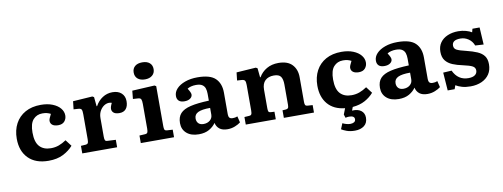

<svg xmlns="http://www.w3.org/2000/svg" viewBox="-75 -1204 4917 1877"><g transform="rotate(-10 2383.0 -265.5)"><path d="M322 14Q193 14 122 -57.5Q51 -129 51 -252Q51 -337 85.5 -401.5Q120 -466 184.5 -502Q249 -538 339 -538Q406 -538 455.5 -518Q505 -498 531.5 -465.5Q558 -433 558 -395Q558 -361 537 -336.5Q516 -312 474 -312Q437 -312 417 -327Q397 -342 397 -369Q397 -387 422 -434Q405 -443 385.5 -448Q366 -453 340 -453Q284 -453 248.5 -413.5Q213 -374 213 -285Q213 -189 253 -146Q293 -103 365 -103Q408 -103 444.5 -116.5Q481 -130 518 -155L566 -92Q527 -47 467 -16.5Q407 14 322 14Z M657 0V-75L704 -78Q720 -79 726.5 -88.5Q733 -98 733 -127V-376Q733 -410 726.5 -422Q720 -434 696 -436L648 -439L657 -518L850 -531L866 -522L875 -430H880Q907 -480 951.5 -509Q996 -538 1050 -538Q1107 -538 1139.5 -508Q1172 -478 1172 -428Q1172 -379 1149.5 -352Q1127 -325 1084 -325Q1045 -325 1027 -340.5Q1009 -356 1009 -379Q1009 -389 1012.5 -401.5Q1016 -414 1027 -437Q995 -448 964 -433.5Q933 -419 912.5 -386Q892 -353 892 -309V-125Q892 -99 897.5 -88.5Q903 -78 922 -78L1003 -74V0Z M1388 -606Q1342 -606 1315.5 -628.5Q1289 -651 1289 -691Q1289 -730 1315 -752.5Q1341 -775 1388 -775Q1435 -775 1461 -752.5Q1487 -730 1487 -691Q1487 -652 1460 -629Q1433 -606 1388 -606ZM1238 0V-75L1292 -78Q1312 -79 1318 -89.5Q1324 -100 1324 -128V-374Q1324 -406 1317.5 -420Q1311 -434 1285 -435L1237 -438L1245 -519L1467 -531L1483 -522V-125Q1483 -102 1487.5 -90.5Q1492 -79 1514 -78L1568 -75V0Z M1813 14Q1737 14 1693 -24Q1649 -62 1649 -125Q1649 -186 1681 -221Q1713 -256 1782.5 -272.5Q1852 -289 1965 -293V-361Q1965 -391 1957.5 -414.5Q1950 -438 1929 -452Q1908 -466 1867 -466Q1841 -466 1818 -460Q1795 -454 1781 -444Q1796 -421 1802.5 -406Q1809 -391 1809 -382Q1809 -359 1787.5 -343.5Q1766 -328 1730 -328Q1693 -328 1674.5 -345Q1656 -362 1656 -393Q1656 -433 1686.5 -465.5Q1717 -498 1771 -517.5Q1825 -537 1894 -537Q2020 -537 2072 -486Q2124 -435 2124 -345V-129Q2124 -108 2133 -96Q2142 -84 2166 -84Q2179 -84 2190 -86Q2201 -88 2213 -93L2228 -31Q2207 -14 2172 0Q2137 14 2098 14Q2047 14 2018.5 -8.5Q1990 -31 1982 -69Q1958 -34 1916.5 -10Q1875 14 1813 14ZM1875 -77Q1914 -77 1939.5 -98.5Q1965 -120 1965 -155V-221Q1883 -221 1845 -202.5Q1807 -184 1807 -143Q1807 -113 1824.5 -95Q1842 -77 1875 -77Z M2280 0V-75L2327 -78Q2343 -78 2349.5 -88Q2356 -98 2356 -126V-379Q2356 -409 2349 -421.5Q2342 -434 2318 -436L2271 -439L2280 -518L2473 -531L2489 -522L2498 -431H2503Q2531 -480 2581 -509Q2631 -538 2697 -538Q2789 -538 2834 -490Q2879 -442 2879 -365V-118Q2879 -99 2884 -88.5Q2889 -78 2912 -77L2957 -74V0H2658V-75L2690 -77Q2706 -78 2713 -86Q2720 -94 2720 -118V-320Q2720 -372 2702 -398.5Q2684 -425 2633 -425Q2578 -425 2546.5 -395Q2515 -365 2515 -305V-121Q2515 -98 2519.5 -88Q2524 -78 2541 -77L2578 -75V0Z M3322 244Q3274 244 3239.5 231Q3205 218 3189 207L3212 151Q3230 160 3250.5 165.5Q3271 171 3289 171Q3311 171 3326 162Q3341 153 3341 133Q3341 99 3288 99Q3268 99 3252 104L3241 70L3264 11Q3154 0 3094.5 -69.5Q3035 -139 3035 -252Q3035 -337 3069.5 -401.5Q3104 -466 3168.5 -502Q3233 -538 3323 -538Q3390 -538 3439.5 -518Q3489 -498 3515.5 -465.5Q3542 -433 3542 -395Q3542 -361 3521 -336.5Q3500 -312 3458 -312Q3421 -312 3401 -327Q3381 -342 3381 -369Q3381 -387 3406 -434Q3389 -443 3369.5 -448Q3350 -453 3324 -453Q3268 -453 3232.5 -413.5Q3197 -374 3197 -285Q3197 -189 3237 -146Q3277 -103 3349 -103Q3392 -103 3428.5 -116.5Q3465 -130 3502 -155L3550 -92Q3515 -51 3463 -22.5Q3411 6 3340 12L3327 46Q3384 42 3416.5 67Q3449 92 3449 137Q3449 190 3413.5 217Q3378 244 3322 244Z M3798 14Q3722 14 3678 -24Q3634 -62 3634 -125Q3634 -186 3666 -221Q3698 -256 3767.5 -272.5Q3837 -289 3950 -293V-361Q3950 -391 3942.5 -414.5Q3935 -438 3914 -452Q3893 -466 3852 -466Q3826 -466 3803 -460Q3780 -454 3766 -444Q3781 -421 3787.5 -406Q3794 -391 3794 -382Q3794 -359 3772.5 -343.5Q3751 -328 3715 -328Q3678 -328 3659.5 -345Q3641 -362 3641 -393Q3641 -433 3671.5 -465.5Q3702 -498 3756 -517.5Q3810 -537 3879 -537Q4005 -537 4057 -486Q4109 -435 4109 -345V-129Q4109 -108 4118 -96Q4127 -84 4151 -84Q4164 -84 4175 -86Q4186 -88 4198 -93L4213 -31Q4192 -14 4157 0Q4122 14 4083 14Q4032 14 4003.5 -8.5Q3975 -31 3967 -69Q3943 -34 3901.5 -10Q3860 14 3798 14ZM3860 -77Q3899 -77 3924.5 -98.5Q3950 -120 3950 -155V-221Q3868 -221 3830 -202.5Q3792 -184 3792 -143Q3792 -113 3809.5 -95Q3827 -77 3860 -77Z M4282 14 4269 -165 4353 -170Q4400 -69 4503 -69Q4546 -69 4568.5 -85.5Q4591 -102 4591 -130Q4591 -159 4564.5 -173.5Q4538 -188 4469 -203Q4415 -214 4371.5 -232Q4328 -250 4302.5 -282.5Q4277 -315 4277 -370Q4277 -423 4303.5 -460.5Q4330 -498 4377 -518Q4424 -538 4483 -538Q4523 -538 4558.5 -528Q4594 -518 4616 -504L4625 -538H4696L4706 -367L4623 -372Q4607 -415 4571 -439.5Q4535 -464 4492 -464Q4409 -464 4409 -408Q4409 -378 4436 -364Q4463 -350 4528 -335Q4590 -320 4634 -301Q4678 -282 4701 -251Q4724 -220 4724 -168Q4724 -111 4697 -70.5Q4670 -30 4621.5 -8Q4573 14 4511 14Q4462 14 4426 3.5Q4390 -7 4364 -23L4351 14Z"/></g></svg>

Font: Literata 7pt
Style: Bold
Weight: 700
Designer: Latin by Veronika Burian and Jose Scaglione. Greek by Irene Vlachou. Cyrillic by Vera Evstafieva.
Foundry: TypeTogether
Version: Version 3.002